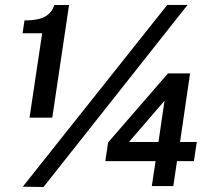

<svg xmlns="http://www.w3.org/2000/svg" viewBox="-20 -751 847 775"><path d="M99.2 -276 150.2 -616.6H71.2L78.8 -668.5Q135.7 -668.5 163.4 -685Q191 -701.5 198.9 -730.8H258.7L191 -276ZM155.5 4 72 2.5 655 -731H737ZM592.8 0 607.9 -100.6H405.1L416.4 -176.1L658.2 -454.8H747.2L706.7 -177.7H774.3L762.7 -100.6H694.4L679.6 0ZM500.4 -177.7H619.6L644.1 -344.4Z"/></svg>

Font: Public Sans
Style: Bold Italic
Weight: 700
Italic angle: -8°
Designer: The Public Sans project authors (U.S. Web Design System). Libre Franklin designed by Pablo Impallari and Rodrigo Fuenzal
Version: Version 1.008; ttfautohint (v1.8.1) -l 8 -r 50 -G 200 -x 14 